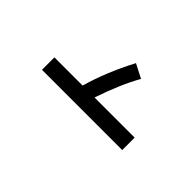

<svg xmlns="http://www.w3.org/2000/svg" viewBox="-156 -1032 1312 1312"><g transform="rotate(-45 500.0 -376.5)"><path d="M365.2 11.7V-763.7H485.4V-491.2Q662.1 -441.4 851.6 -341.8L799.8 -241.2Q673.8 -312.5 485.4 -376V11.7Z"/></g></svg>

Font: Gothic A1
Style: Bold
Weight: 700
Version: Version 2.50